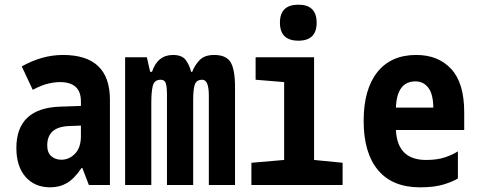

<svg xmlns="http://www.w3.org/2000/svg" viewBox="-20 -791 2040 821"><path d="M182 -169Q182 -249 276 -252L326 -254V-209Q326 -160 301 -134Q276 -108 242 -108Q217 -108 199.5 -123Q182 -138 182 -169ZM329 -73H332L360 0H450V-365Q450 -556 249 -556Q160 -556 73 -507L120 -407Q158 -427 186 -433.5Q214 -440 236 -440Q326 -440 326 -358V-338L238 -335Q50 -329 50 -158Q50 -80 89 -35Q128 10 195 10Q235 10 266.5 -8.5Q298 -27 329 -73Z M627 0V-352Q627 -399 633.5 -424.5Q640 -450 667 -450Q684 -450 689 -435Q694 -420 694 -382V0H806V-362Q806 -409 813 -429.5Q820 -450 845 -450Q873 -450 873 -382V0H985V-417Q985 -494 966 -525Q947 -556 896 -556Q855 -556 834 -534.5Q813 -513 802 -484H797Q791 -511 775 -533.5Q759 -556 720 -556Q654 -556 630 -484H622L608 -546H515V0Z M1334 -694Q1334 -771 1256 -771Q1177 -771 1177 -694Q1177 -617 1256 -617Q1334 -617 1334 -694ZM1445 0V-95L1323 -107V-546H1073V-450L1195 -440V-107L1055 -95V0Z M1938 -28V-144Q1919 -131 1885 -119Q1851 -107 1802 -107Q1679 -107 1673 -235H1965V-311Q1965 -436 1909.5 -496Q1854 -556 1760 -556Q1652 -556 1593.5 -482.5Q1535 -409 1535 -274Q1535 -137 1596.5 -63.5Q1658 10 1776 10Q1838 10 1878 -2.5Q1918 -15 1938 -28ZM1757 -443Q1790 -443 1811 -416.5Q1832 -390 1833 -331H1673Q1677 -443 1757 -443Z"/></svg>

Font: Noto Sans Mono UI Condensed
Style: Bold
Weight: 700
Width: 3
Designer: Monotype Design team
Foundry: Monotype Imaging Inc.
Version: 1.000